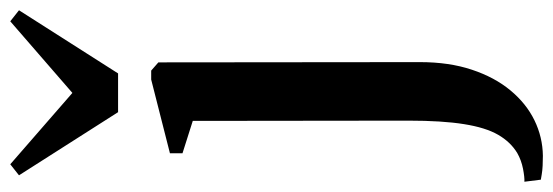

<svg xmlns="http://www.w3.org/2000/svg" viewBox="-409 -464 1078 374"><g transform="rotate(-90 130.0 -277.0)"><path d="M13.5 241.5Q3.5 241.5 -6 241Q-15.5 240.5 -23 239.2Q-30.5 238 -33 237.5L-37 205.5Q-28.5 206 -11.8 202.8Q5 199.5 19 191.5Q40.5 178.5 54.5 154.2Q68.5 130 75.2 87.8Q82 45.5 82 -20.5L81.5 -440.5L18.5 -460.5V-485L162 -521.5H179.5L195.5 -507.5L196 2Q196 59 181.2 103.2Q166.5 147.5 141 178.2Q115.5 209 82.8 225Q50 241 13.5 241.5ZM98.5 -586 -24.5 -779 -3 -796 136 -675 275.5 -796 297 -779 174 -586Z"/></g></svg>

Font: Merriweather 120pt SemiBold
Style: Regular
Weight: 600
Version: Version 2.100